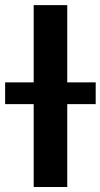

<svg xmlns="http://www.w3.org/2000/svg" viewBox="-82 -748 402 768"><path d="M187 -727.5H52.7V-418.5H-61.5V-331.5H52.7V0H187V-331.5H300.8V-418.5H187Z"/></svg>

Font: Raveo Display Display SemiBold
Style: Regular
Weight: 600
Designer: Jakub Foglar, Rasmus Andersson (Inter)
Foundry: Jakubfoglar.com
Version: Version 1.100;Glyphs 3.2.3 (3260)